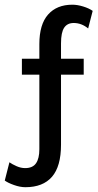

<svg xmlns="http://www.w3.org/2000/svg" viewBox="-82 -613 409 805"><path d="M24.4 171.9Q2.4 171.9 -23.2 162.8Q-48.8 153.8 -62 144L-42.5 67.4Q-30.8 75.7 -12.7 83.7Q5.4 91.8 23.4 91.8Q55.2 91.8 69.1 71.5Q83 51.3 83 12.7Q83 2.4 83 -32Q83 -66.4 83 -114.3Q83 -162.1 83 -214.4Q83 -266.6 83 -313.2Q83 -359.9 83 -391.4Q83 -422.9 83 -428.2Q83 -510.7 119.6 -552Q156.2 -593.3 221.2 -593.3Q242.2 -593.3 266.4 -585.9Q290.5 -578.6 306.6 -567.4L287.6 -493.7Q259.8 -516.6 227.1 -516.6Q200.2 -516.6 187 -496.8Q173.8 -477.1 173.8 -430.7Q173.8 -414.1 173.8 -376.7Q173.8 -339.4 173.8 -290.5Q173.8 -241.7 173.8 -189.2Q173.8 -136.7 173.8 -88.9Q173.8 -41 173.8 -6.3Q173.8 84.5 136 128.2Q98.1 171.9 24.4 171.9ZM9.8 -299.8V-366.7H269V-299.8Z"/></svg>

Font: Harmattan SemiBold
Style: Regular
Weight: 600
Designer: George W. Nuss III and SIL International
Foundry: SIL International
Version: Version 4.000